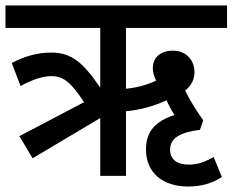

<svg xmlns="http://www.w3.org/2000/svg" viewBox="-20 -642 849 701"><path d="M99 -64 346 -211V0H440V-236C492 -240 546 -256 588 -276C596 -258 606 -239 617 -222C548 -200 513 -162 513 -97C513 -11 574 39 667 39C716 39 758 26 790 4L760 -69C728 -50 701 -41 669 -41C629 -41 601 -58 601 -95C601 -137 636 -159 710 -168L722 -203C702 -231 675 -272 656 -311C680 -331 690 -353 690 -379C690 -419 663 -457 611 -457C568 -457 538 -434 538 -393C538 -377 542 -363 550 -348C518 -332 481 -322 440 -318V-540H809V-622H0V-540H346V-322C280 -419 238 -450 166 -450C116 -450 68 -436 23 -412L55 -328C98 -351 135 -364 167 -364C211 -364 237 -344 287 -269L51 -145Z"/></svg>

Font: Noto Sans Devanagari SemiCondensed Medium
Style: Regular
Weight: 500
Width: 4
Designer: Jelle Bosma - Monotype Design Team
Foundry: Monotype Imaging Inc.
Version: Version 2.004